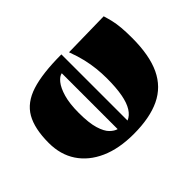

<svg xmlns="http://www.w3.org/2000/svg" viewBox="-184 -862 1030 1030"><g transform="rotate(45 330.5 -347.5)"><path d="M330 10Q222 10 159 -26Q96 -62 69 -146Q42 -230 42 -374H544Q533 -401 503.5 -419.5Q474 -438 425 -447Q376 -456 307 -456Q268 -456 230 -452Q192 -448 151.5 -438.5Q111 -429 63 -411L58 -679Q84 -687 109.5 -693Q135 -699 168 -702Q201 -705 248 -705Q380 -705 461.5 -666.5Q543 -628 581 -548.5Q619 -469 619 -346Q619 -235 583.5 -155.5Q548 -76 483.5 -33Q419 10 330 10ZM330 -218Q407 -218 451 -231.5Q495 -245 514.5 -265Q534 -285 539 -304H115Q118 -285 142.5 -265Q167 -245 213.5 -231.5Q260 -218 330 -218Z"/></g></svg>

Font: Ojuju ExtraBold
Style: Regular
Weight: 800
Designer: Chisaokwu Joboson, Mirko Velimirovic
Foundry: Udi Foundry
Version: Version 1.000